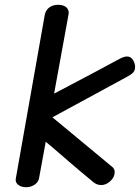

<svg xmlns="http://www.w3.org/2000/svg" viewBox="-20 -776 584 802"><path d="M46 -30 167 -714Q171 -734 186 -745Q201 -756 223 -756Q243 -756 255 -747Q267 -738 267 -722Q267 -717 266 -714L206 -385Q262 -415 284 -426Q312 -441 371 -472Q430 -503 481 -531Q500 -541 513 -540Q528 -539 537 -523Q546 -507 544 -491Q543 -481 536 -473Q529 -465 512 -456L199 -286L451 -77Q459 -69 459 -57Q459 -36 441 -19.5Q423 -3 403 -3Q384 -3 369 -16Q350 -31 318.5 -58Q287 -85 268 -101Q199 -161 171 -184L143 -31Q140 -15 124.5 -4.5Q109 6 89 6Q68 6 55.5 -4.5Q43 -15 46 -30Z"/></svg>

Font: Mali Medium
Style: Italic
Weight: 500
Italic angle: -10°
Version: Version 1.000; ttfautohint (v1.6)